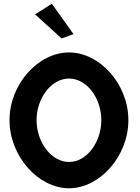

<svg xmlns="http://www.w3.org/2000/svg" viewBox="-20 -996 748 1029"><path d="M374 -813 258 -976 168 -919 310 -790ZM176 -352C176 -469 254 -575 350 -575C446 -575 523 -469 523 -352C523 -235 446 -128 350 -128C254 -128 176 -235 176 -352ZM31 -352C31 -158 186 13 350 13C514 13 668 -158 668 -352C668 -546 514 -715 350 -715C186 -715 31 -546 31 -352Z"/></svg>

Font: Bluebird
Style: Nrw
Weight: 400
Designer: Jasper
Foundry: Cannot Into Space Fonts
Version: Version 0.98